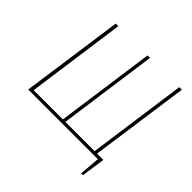

<svg xmlns="http://www.w3.org/2000/svg" viewBox="-200 -876 1207 1207"><g transform="rotate(45 403.5 -272.0)"><path d="M757 -682 664 -21H720L697 138H681L692 0H73L169 -682H192L100 -21H360L452 -682H474L382 -21H642L734 -682Z"/></g></svg>

Font: Fira Sans Condensed Thin
Style: Italic
Weight: 250
Width: 3
Italic angle: -8°
Designer: Carrois Corporate & Edenspiekermann AG
Foundry: Carrois Corporate GbR & Edenspiekermann AG
Version: Version 4.203